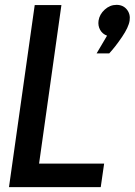

<svg xmlns="http://www.w3.org/2000/svg" viewBox="-20 -771 555 791"><path d="M421 -624Q402 -631 392.5 -648Q383 -665 386 -686Q390 -712 411.5 -731.5Q433 -751 460 -751Q487 -751 502.5 -732Q518 -713 514 -686Q510 -659 482.5 -618.5Q455 -578 430 -551H378ZM123 -750H233L141 -97H409L395 0H17Z"/></svg>

Font: Oakes Grotesk Medium
Style: Italic
Weight: 500
Italic angle: -8°
Designer: Samuel Oakes
Foundry: Samuel Oakes
Version: Version 1.000;PS 001.000;hotconv 1.0.88;makeotf.lib2.5.64775